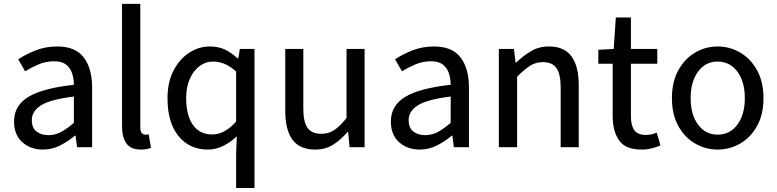

<svg xmlns="http://www.w3.org/2000/svg" viewBox="-20 -752 3968 981"><path d="M199.7 12.2Q135.7 12.2 93.8 -25.6Q51.8 -63.5 51.8 -130.9Q51.8 -212.9 125 -257.1Q198.2 -301.3 357.4 -318.8Q357.4 -349.6 348.4 -377.2Q339.4 -404.8 317.6 -421.9Q295.9 -439 256.8 -439Q214.4 -439 176.8 -422.9Q139.2 -406.7 108.4 -387.7L73.2 -448.7Q109.4 -473.6 160.9 -494.1Q212.4 -514.6 272.5 -514.6Q365.2 -514.6 408 -458.3Q450.7 -401.9 450.7 -305.2V0H373.5L366.2 -59.1H363.3Q327.6 -29.3 286.6 -8.5Q245.6 12.2 199.7 12.2ZM227.1 -61.5Q262.2 -61.5 292.5 -77.9Q322.8 -94.2 357.4 -124.5V-258.8Q236.8 -243.7 189.7 -213.9Q142.6 -184.1 142.6 -138.7Q142.6 -97.7 167 -79.6Q191.4 -61.5 227.1 -61.5Z M699.7 12.2Q648.4 12.2 626 -19Q603.5 -50.3 603.5 -107.9V-732.4H696.8V-101.6Q696.8 -80.6 704.3 -72.3Q711.9 -64 722.2 -64Q726.1 -64 730 -64.2Q733.9 -64.5 739.7 -65.9L751.5 2.9Q742.2 7.3 729.2 9.8Q716.3 12.2 699.7 12.2Z M1186.5 208.5V32.7L1189.9 -55.7Q1161.1 -27.3 1122.8 -7.6Q1084.5 12.2 1042 12.2Q948.7 12.2 892.3 -56.4Q835.9 -125 835.9 -250.5Q835.9 -332 866.5 -391.1Q897 -450.2 946.3 -482.4Q995.6 -514.6 1051.8 -514.6Q1094.7 -514.6 1128.2 -499.3Q1161.6 -483.9 1193.8 -453.6H1197.3L1205.6 -502H1280.3V208.5ZM1064 -64.9Q1127.9 -64.9 1186.5 -130.9V-386.7Q1155.8 -414.1 1127 -425.8Q1098.1 -437.5 1068.8 -437.5Q1030.8 -437.5 999.5 -414.3Q968.3 -391.1 949.7 -349.1Q931.2 -307.1 931.2 -250.5Q931.2 -162.6 965.8 -113.8Q1000.5 -64.9 1064 -64.9Z M1590.8 12.2Q1511.2 12.2 1474.4 -38.1Q1437.5 -88.4 1437.5 -184.6V-502H1529.8V-196.3Q1529.8 -128.4 1551.5 -98.4Q1573.2 -68.4 1621.1 -68.4Q1658.2 -68.4 1687.3 -87.2Q1716.3 -106 1750.5 -148.9V-502H1842.8V0H1766.1L1758.8 -77.6H1755.4Q1721.2 -37.1 1681.9 -12.5Q1642.6 12.2 1590.8 12.2Z M2125 12.2Q2061 12.2 2019 -25.6Q1977.1 -63.5 1977.1 -130.9Q1977.1 -212.9 2050.3 -257.1Q2123.5 -301.3 2282.7 -318.8Q2282.7 -349.6 2273.7 -377.2Q2264.6 -404.8 2242.9 -421.9Q2221.2 -439 2182.1 -439Q2139.6 -439 2102.1 -422.9Q2064.5 -406.7 2033.7 -387.7L1998.5 -448.7Q2034.7 -473.6 2086.2 -494.1Q2137.7 -514.6 2197.8 -514.6Q2290.5 -514.6 2333.3 -458.3Q2376 -401.9 2376 -305.2V0H2298.8L2291.5 -59.1H2288.6Q2252.9 -29.3 2211.9 -8.5Q2170.9 12.2 2125 12.2ZM2152.3 -61.5Q2187.5 -61.5 2217.8 -77.9Q2248 -94.2 2282.7 -124.5V-258.8Q2162.1 -243.7 2115 -213.9Q2067.9 -184.1 2067.9 -138.7Q2067.9 -97.7 2092.3 -79.6Q2116.7 -61.5 2152.3 -61.5Z M2528.8 0V-502H2606L2614.3 -431.6H2616.2Q2651.9 -465.8 2692.4 -490.2Q2732.9 -514.6 2784.7 -514.6Q2863.3 -514.6 2900.1 -463.9Q2937 -413.1 2937 -317.4V0H2844.7V-305.7Q2844.7 -373.5 2823.2 -404.1Q2801.8 -434.6 2753.4 -434.6Q2716.8 -434.6 2687.5 -415.5Q2658.2 -396.5 2622.1 -359.9V0Z M3257.3 12.2Q3175.8 12.2 3143.1 -34.9Q3110.4 -82 3110.4 -158.7V-426.3H3037.1V-497.6L3115.7 -502L3126.5 -662.6H3203.6V-502H3338.4V-426.3H3203.6V-157.7Q3203.6 -111.3 3220.9 -86.9Q3238.3 -62.5 3279.8 -62.5Q3292.5 -62.5 3306.6 -65.2Q3320.8 -67.9 3335.4 -74.2L3354.5 -8.8Q3334.5 0 3309.6 6.1Q3284.7 12.2 3257.3 12.2Z M3646.5 12.2Q3585 12.2 3531.7 -18.6Q3478.5 -49.3 3445.8 -108.2Q3413.1 -167 3413.1 -250.5Q3413.1 -334 3445.8 -393.1Q3478.5 -452.1 3531.7 -483.4Q3585 -514.6 3646.5 -514.6Q3708.5 -514.6 3762 -483.4Q3815.4 -452.1 3848.1 -393.1Q3880.9 -334 3880.9 -250.5Q3880.9 -167 3848.1 -108.2Q3815.4 -49.3 3762 -18.6Q3708.5 12.2 3646.5 12.2ZM3646.5 -64Q3709.5 -64 3747.6 -115.2Q3785.6 -166.5 3785.6 -250.5Q3785.6 -334.5 3747.6 -386Q3709.5 -437.5 3646.5 -437.5Q3584.5 -437.5 3546.6 -386Q3508.8 -334.5 3508.8 -250.5Q3508.8 -166.5 3546.6 -115.2Q3584.5 -64 3646.5 -64Z"/></svg>

Font: Akatab Medium
Style: Regular
Weight: 500
Designer: SIL Global
Foundry: SIL Global
Version: Version 4.100